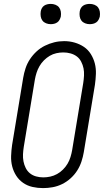

<svg xmlns="http://www.w3.org/2000/svg" viewBox="-20 -957 540 985"><path d="M201 8Q173 8 146.5 2Q120 -4 98.5 -19Q77 -34 63 -56Q49 -78 42.5 -103.5Q36 -129 37 -157Q38 -185 42 -213L99 -558Q103 -582 111 -606.5Q119 -631 133.5 -653Q148 -675 167.5 -693Q187 -711 210.5 -722.5Q234 -734 258.5 -740Q283 -746 309 -746Q337 -746 363 -738.5Q389 -731 410.5 -716.5Q432 -702 446 -679.5Q460 -657 466.5 -631.5Q473 -606 472 -578Q471 -550 467 -522L410 -177Q406 -153 398 -128.5Q390 -104 376 -82Q362 -60 342 -42Q322 -24 298.5 -12.5Q275 -1 250 3.5Q225 8 201 8ZM202 -47Q220 -47 238 -51Q256 -55 272.5 -64Q289 -73 303 -87Q317 -101 326.5 -117Q336 -133 341.5 -151Q347 -169 350 -186L407 -531Q410 -550 411 -569.5Q412 -589 408.5 -606.5Q405 -624 396.5 -640.5Q388 -657 374 -667.5Q360 -678 342 -683Q324 -688 305 -688Q287 -688 269 -684Q251 -680 235 -670.5Q219 -661 205.5 -647.5Q192 -634 182.5 -617.5Q173 -601 167.5 -583.5Q162 -566 159 -549L102 -204Q99 -185 98 -166Q97 -147 100.5 -129Q104 -111 112 -95Q120 -79 133.5 -68Q147 -57 165 -52Q183 -47 202 -47ZM440 -833Q428 -833 416.5 -837.5Q405 -842 398 -851Q391 -860 389 -872.5Q387 -885 389 -898Q390 -906 394.5 -914.5Q399 -923 406.5 -928Q414 -933 423 -935Q432 -937 440 -937Q453 -937 464.5 -932.5Q476 -928 483 -919Q490 -910 492 -897.5Q494 -885 492 -872Q490 -864 485.5 -855.5Q481 -847 473.5 -842Q466 -837 457.5 -835Q449 -833 440 -833ZM240 -833Q228 -833 216.5 -837.5Q205 -842 198 -851Q191 -860 189 -872.5Q187 -885 189 -898Q190 -906 194.5 -914.5Q199 -923 206.5 -928Q214 -933 223 -935Q232 -937 240 -937Q253 -937 264.5 -932.5Q276 -928 283 -919Q290 -910 292 -897.5Q294 -885 292 -872Q290 -864 285.5 -855.5Q281 -847 273.5 -842Q266 -837 257.5 -835Q249 -833 240 -833Z"/></svg>

Font: Iosevka Slab Light
Style: Italic
Weight: 300
Italic angle: -9°
Monospace: yes
Designer: Belleve Invis
Foundry: Belleve Invis
Version: Version 11.1.1; ttfautohint (v1.8.3)